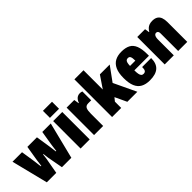

<svg xmlns="http://www.w3.org/2000/svg" viewBox="132 -1663 2612 2612"><g transform="rotate(-45 1438.5 -356.5)"><path d="M135 0 3 -528H186L214 -347Q217 -333 219.5 -309Q222 -285 225.5 -258.5Q229 -232 232 -211H240Q244 -232 246.5 -256.5Q249 -281 252.5 -304.5Q256 -328 259 -346L289 -528H473L501 -346Q504 -333 506.5 -309Q509 -285 513 -259Q517 -233 519 -211H528Q530 -230 533 -254.5Q536 -279 539.5 -303.5Q543 -328 546 -346L576 -528H739L607 0H426L392 -185Q388 -200 385 -221.5Q382 -243 379.5 -265.5Q377 -288 375 -304H367Q366 -287 363 -265Q360 -243 357 -222Q354 -201 350 -185L317 0Z M785 -590V-725H960V-590ZM785 0V-528H960V0Z M1044 0V-528H1191L1202 -455H1207Q1216 -481 1230 -500Q1244 -519 1263.5 -529.5Q1283 -540 1307 -540Q1319 -540 1330.5 -538Q1342 -536 1351 -532V-362H1294Q1270 -362 1255 -353.5Q1240 -345 1232.5 -328.5Q1225 -312 1222 -288.5Q1219 -265 1219 -235V0Z M1391 0V-725H1566V-354L1684 -528H1873L1724 -323L1877 0H1684L1605 -169L1566 -121V0Z M2108 12Q2032 12 1980 -16Q1928 -44 1902 -105Q1876 -166 1876 -264Q1876 -363 1904 -423.5Q1932 -484 1983.5 -512Q2035 -540 2108 -540Q2186 -540 2236 -514Q2286 -488 2310.5 -427.5Q2335 -367 2335 -264V-235H2054Q2054 -193 2059 -166Q2064 -139 2076 -125.5Q2088 -112 2109 -112Q2125 -112 2135 -117Q2145 -122 2151 -132Q2157 -142 2159 -157Q2161 -172 2161 -192H2334Q2334 -140 2320.5 -102Q2307 -64 2279 -38.5Q2251 -13 2208.5 -0.5Q2166 12 2108 12ZM2055 -319H2157Q2157 -346 2154.5 -364.5Q2152 -383 2146.5 -394.5Q2141 -406 2131.5 -411Q2122 -416 2108 -416Q2089 -416 2078 -406Q2067 -396 2061.5 -375Q2056 -354 2055 -319Z M2403 0V-528H2553L2563 -462H2568Q2583 -488 2602 -505.5Q2621 -523 2646 -531.5Q2671 -540 2702 -540Q2752 -540 2781.5 -521Q2811 -502 2824 -466.5Q2837 -431 2837 -381V0H2662V-339Q2662 -350 2660 -359Q2658 -368 2653 -374.5Q2648 -381 2641 -384.5Q2634 -388 2625 -388Q2608 -388 2597.5 -376.5Q2587 -365 2582.5 -346.5Q2578 -328 2578 -305V0Z"/></g></svg>

Font: Archivo Condensed Black
Style: Regular
Weight: 900
Width: 3
Designer: Hector Gatti
Foundry: Omnibus-Type
Version: Version 2.001